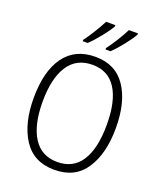

<svg xmlns="http://www.w3.org/2000/svg" viewBox="-170 -1056 989 1173"><g transform="rotate(20 324.5 -469.0)"><path d="M325 10Q190 10 123.5 -92Q57 -194 57 -359Q57 -534 126 -629.5Q195 -725 327 -725Q458 -725 525 -626Q592 -527 592 -358Q592 -192 525.5 -91Q459 10 325 10ZM325 -41Q429 -41 481 -123Q533 -205 533 -358Q533 -511 481 -592Q429 -673 327 -673Q222 -673 169 -590.5Q116 -508 116 -358Q116 -207 169 -124Q222 -41 325 -41ZM374 -940Q357 -909 320.5 -863.5Q284 -818 252 -788H220V-797Q243 -827 270 -871Q297 -915 314 -948H374ZM521 -940Q504 -909 467 -862.5Q430 -816 400 -788H368V-797Q391 -827 419 -872Q447 -917 462 -948H521Z"/></g></svg>

Font: Noto Sans UI NarrowLight
Style: Regular
Weight: 300
Width: 4
Designer: Monotype Design Team
Foundry: Monotype Imaging Inc.
Version: Version 1.001